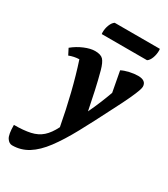

<svg xmlns="http://www.w3.org/2000/svg" viewBox="-269 -766 993 1134"><g transform="rotate(30 227.5 -199.0)"><path d="M5 266Q-16 266 -31 243.5Q-46 221 -46 156Q20 156 65 146Q110 136 140.5 109Q171 82 196 32Q176 -76 150.5 -179Q125 -282 95 -373Q60 -372 27 -359L6 -400Q40 -428 80.5 -445Q121 -462 152 -462Q191 -462 207.5 -444.5Q224 -427 237 -380Q253 -321 266.5 -259Q280 -197 293 -132Q331 -212 362 -298L336 -437Q357 -448 388 -455Q419 -462 445 -462Q501 -462 501 -419Q501 -411 494 -390.5Q487 -370 468 -328.5Q449 -287 412 -216Q353 -99 304 -9Q255 81 209 142.5Q163 204 113.5 235Q64 266 5 266ZM444 -568H135Q134 -571 134 -579Q134 -606 143.5 -630Q153 -654 168 -664H476Q476 -662 476.5 -659Q477 -656 477 -653Q477 -626 468 -602Q459 -578 444 -568Z"/></g></svg>

Font: Petrona ExtraBold
Style: Italic
Weight: 800
Italic angle: -9°
Designer: Ringo R. Seeber
Foundry: Ringo R. Seeber
Version: Version 2.001; ttfautohint (v1.8.3)